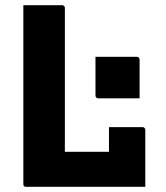

<svg xmlns="http://www.w3.org/2000/svg" viewBox="-20 -720 640 740"><path d="M348 -501Q375 -501 401.5 -501Q428 -501 454.5 -501Q481 -501 507 -501Q512 -501 515 -498Q518 -495 518 -490V-341Q492 -341 465.5 -341Q439 -341 412.5 -341Q386 -341 359 -341Q354 -341 351 -344Q348 -347 348 -352ZM81 0Q78 0 76 -0.5Q74 -1 72.5 -2.5Q71 -4 70.5 -6Q70 -8 70 -11Q70 -87 70 -163Q70 -239 70 -315.5Q70 -392 70 -468Q70 -544 70 -620Q70 -640 70 -660Q70 -680 70 -700Q108 -700 145 -700Q182 -700 219 -700Q223 -700 225 -698.5Q227 -697 228.5 -695Q230 -693 230 -689Q230 -621 230 -551.5Q230 -482 230 -412Q230 -342 230 -272.5Q230 -203 230 -135H419Q449 -135 469.5 -128Q490 -121 503.5 -105Q517 -89 525.5 -63.5Q534 -38 540 0ZM400 -230Q423 -230 444 -230Q465 -230 485.5 -230Q506 -230 529 -230Q533 -230 535 -228.5Q537 -227 538.5 -225Q540 -223 540 -219Q540 -200 540 -171Q540 -142 540 -109.5Q540 -77 540 -48Q540 -19 540 0Q487 -5 456 -21Q425 -37 412.5 -62.5Q400 -88 400 -121Q400 -134 400 -155.5Q400 -177 400 -198Q400 -219 400 -230Z"/></svg>

Font: Recursive Monospace ExtraBold
Style: Regular
Weight: 800
Version: Version 1.047